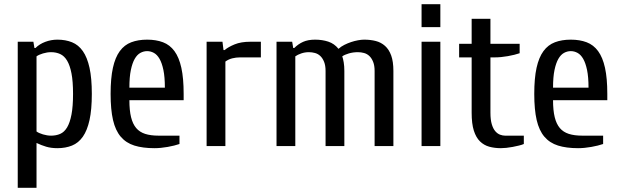

<svg xmlns="http://www.w3.org/2000/svg" viewBox="-20 -700 2975 920"><path d="M150 -470Q169 -489 197 -499.5Q225 -510 255 -510Q294 -510 325 -497.5Q356 -485 377 -455Q398 -425 409 -375Q420 -325 420 -250Q420 -175 409 -125Q398 -75 377 -45Q356 -15 325 -2.5Q294 10 255 10Q225 10 201.5 3Q178 -4 155 -15V200H65V-500H140L145 -470ZM155 -70Q166 -62 186 -56Q206 -50 225 -50Q249 -50 268.5 -58.5Q288 -67 301.5 -89.5Q315 -112 322.5 -151Q330 -190 330 -250Q330 -310 322.5 -348.5Q315 -387 301.5 -409.5Q288 -432 268.5 -441Q249 -450 225 -450Q206 -450 186 -444Q166 -438 155 -430Z M860 -220H600Q600 -171 608 -138.5Q616 -106 632.5 -86.5Q649 -67 675.5 -58.5Q702 -50 740 -50H840V-10Q817 -2 783.5 4Q750 10 720 10Q664 10 624 -2.5Q584 -15 558.5 -45Q533 -75 521.5 -125Q510 -175 510 -250Q510 -325 521 -375Q532 -425 554 -455Q576 -485 609 -497.5Q642 -510 685 -510Q728 -510 761 -497.5Q794 -485 816 -455Q838 -425 849 -375Q860 -325 860 -250ZM770 -280Q770 -331 763 -364.5Q756 -398 744.5 -418Q733 -438 717.5 -446.5Q702 -455 685 -455Q668 -455 652.5 -446.5Q637 -438 625.5 -418Q614 -398 607 -364.5Q600 -331 600 -280Z M1060 0H970V-500H1046L1051 -460H1056Q1074 -475 1104.5 -487.5Q1135 -500 1180 -500H1230V-425H1130Q1111 -425 1093 -420.5Q1075 -416 1060 -405Z M1630 0H1540V-360Q1540 -386 1533 -403.5Q1526 -421 1515 -431.5Q1504 -442 1489.5 -446Q1475 -450 1460 -450Q1441 -450 1423.5 -444Q1406 -438 1395 -430V0H1305V-500H1380L1385 -470H1390Q1409 -489 1432.5 -499.5Q1456 -510 1490 -510Q1524 -510 1553 -500.5Q1582 -491 1602 -466Q1614 -477 1630 -485Q1646 -493 1662.5 -498.5Q1679 -504 1695.5 -507Q1712 -510 1725 -510Q1755 -510 1780.5 -503.5Q1806 -497 1825 -480Q1844 -463 1854.5 -434Q1865 -405 1865 -360V0H1775V-360Q1775 -386 1768 -403.5Q1761 -421 1750 -431.5Q1739 -442 1724.5 -446Q1710 -450 1695 -450Q1672 -450 1651.5 -444Q1631 -438 1620 -430Q1624 -419 1627 -401Q1630 -383 1630 -360Z M2090 0H2000V-500H2090ZM2090 -680V-570H2000V-680Z M2330 -425V-160Q2330 -126 2336.5 -104.5Q2343 -83 2353.5 -71Q2364 -59 2376.5 -54.5Q2389 -50 2400 -50H2490V-10Q2481 -6 2466.5 -2.5Q2452 1 2436.5 4Q2421 7 2406 8.5Q2391 10 2380 10Q2350 10 2324.5 3Q2299 -4 2280 -22.5Q2261 -41 2250.5 -74Q2240 -107 2240 -160V-425H2180V-490H2240V-610H2330V-490H2470V-445Q2447 -437 2413.5 -431Q2380 -425 2350 -425Z M2890 -220H2630Q2630 -171 2638 -138.5Q2646 -106 2662.5 -86.5Q2679 -67 2705.5 -58.5Q2732 -50 2770 -50H2870V-10Q2847 -2 2813.5 4Q2780 10 2750 10Q2694 10 2654 -2.5Q2614 -15 2588.5 -45Q2563 -75 2551.5 -125Q2540 -175 2540 -250Q2540 -325 2551 -375Q2562 -425 2584 -455Q2606 -485 2639 -497.5Q2672 -510 2715 -510Q2758 -510 2791 -497.5Q2824 -485 2846 -455Q2868 -425 2879 -375Q2890 -325 2890 -250ZM2800 -280Q2800 -331 2793 -364.5Q2786 -398 2774.5 -418Q2763 -438 2747.5 -446.5Q2732 -455 2715 -455Q2698 -455 2682.5 -446.5Q2667 -438 2655.5 -418Q2644 -398 2637 -364.5Q2630 -331 2630 -280Z"/></svg>

Font: Cuprum
Style: Regular
Weight: 400
Designer: Jovanny Lemonad
Foundry: Jovanny Lemonad
Version: Version 1.002